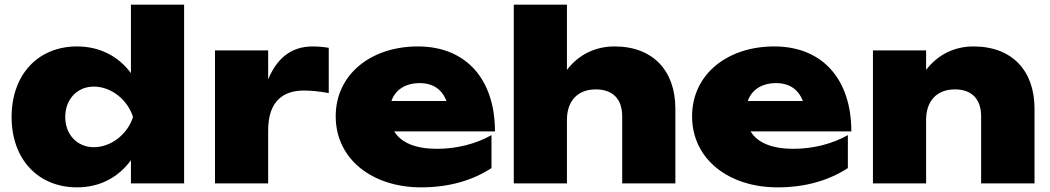

<svg xmlns="http://www.w3.org/2000/svg" viewBox="-20 -790 4521 827"><path d="M773 -770H544V-475C490 -548 409 -590 312 -590C144 -590 30 -469 30 -286C30 -104 144 17 312 17C410 17 490 -26 544 -100V0H773ZM261 -286C261 -362 312 -417 384 -417C458 -417 529 -362 553 -286C529 -211 458 -156 384 -156C312 -156 261 -211 261 -286Z M1396 -584C1372 -588 1349 -590 1327 -590C1228 -590 1170 -532 1135 -448V-573H906V0H1135V-228C1135 -360 1206 -400 1289 -400C1318 -400 1354 -397 1396 -389Z M1794 17C1915 17 2015 -13 2097 -66V-208C2030 -170 1946 -149 1863 -149C1770 -149 1708 -175 1678 -224H2112C2112 -448 1988 -590 1780 -590C1578 -590 1426 -470 1426 -289C1426 -105 1583 17 1794 17ZM1788 -432C1845 -432 1884 -405 1903 -355H1666C1682 -402 1725 -432 1788 -432Z M2193 0H2422V-274C2422 -356 2469 -405 2546 -405C2619 -405 2660 -364 2660 -289V0H2889V-322C2889 -485 2793 -590 2627 -590C2546 -590 2473 -556 2422 -489V-770H2193Z M3329 17C3450 17 3550 -13 3632 -66V-208C3565 -170 3481 -149 3398 -149C3305 -149 3243 -175 3213 -224H3647C3647 -448 3523 -590 3315 -590C3113 -590 2961 -470 2961 -289C2961 -105 3118 17 3329 17ZM3323 -432C3380 -432 3419 -405 3438 -355H3201C3217 -402 3260 -432 3323 -432Z M4173 -590C4093 -590 4020 -556 3969 -489V-573H3740V0H3969V-274C3969 -356 4016 -405 4093 -405C4165 -405 4206 -364 4206 -289V0H4436V-322C4436 -485 4340 -590 4173 -590Z"/></svg>

Font: Bounded ExtBd
Style: Regular
Weight: 800
Designer: Vlad Churkin
Version: Version 3.0